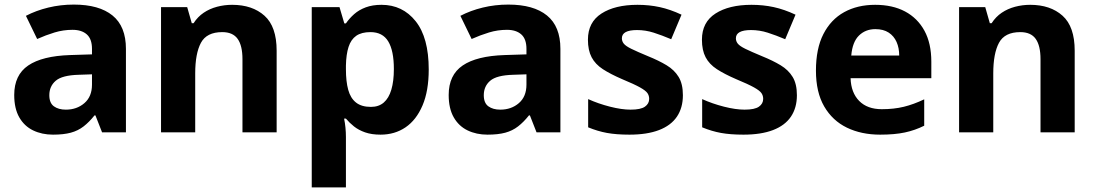

<svg xmlns="http://www.w3.org/2000/svg" viewBox="-20 -577 4780 837"><path d="M302 -557Q412 -557 470.5 -509.5Q529 -462 529 -364V0H425L396 -74H392Q369 -45 344.5 -26Q320 -7 288.5 1.5Q257 10 211 10Q163 10 124.5 -8.5Q86 -27 64 -65.5Q42 -104 42 -163Q42 -250 103 -291.5Q164 -333 286 -337L381 -340V-364Q381 -407 358.5 -427Q336 -447 296 -447Q256 -447 218 -435.5Q180 -424 142 -407L93 -508Q137 -531 190.5 -544Q244 -557 302 -557ZM323 -251Q251 -249 223 -225Q195 -201 195 -162Q195 -128 215 -113.5Q235 -99 267 -99Q315 -99 348 -127.5Q381 -156 381 -208V-253Z M992 -556Q1080 -556 1133 -508.5Q1186 -461 1186 -356V0H1037V-319Q1037 -378 1016 -407.5Q995 -437 949 -437Q881 -437 856 -390.5Q831 -344 831 -257V0H682V-546H796L816 -476H824Q842 -504 868 -521.5Q894 -539 926 -547.5Q958 -556 992 -556Z M1643 -556Q1735 -556 1792 -484.5Q1849 -413 1849 -274Q1849 -181 1822 -117.5Q1795 -54 1748 -22Q1701 10 1639 10Q1600 10 1571.5 0Q1543 -10 1523 -26Q1503 -42 1488 -60H1480Q1484 -41 1486 -20.5Q1488 0 1488 20V240H1339V-546H1460L1481 -475H1488Q1503 -497 1524 -515.5Q1545 -534 1574.5 -545Q1604 -556 1643 -556ZM1595 -437Q1556 -437 1533 -421Q1510 -405 1499.5 -372.5Q1489 -340 1488 -291V-275Q1488 -222 1498 -185.5Q1508 -149 1532 -130Q1556 -111 1597 -111Q1631 -111 1653 -130Q1675 -149 1686 -186Q1697 -223 1697 -276Q1697 -356 1672.5 -396.5Q1648 -437 1595 -437Z M2196 -557Q2306 -557 2364.5 -509.5Q2423 -462 2423 -364V0H2319L2290 -74H2286Q2263 -45 2238.5 -26Q2214 -7 2182.5 1.5Q2151 10 2105 10Q2057 10 2018.5 -8.5Q1980 -27 1958 -65.5Q1936 -104 1936 -163Q1936 -250 1997 -291.5Q2058 -333 2180 -337L2275 -340V-364Q2275 -407 2252.5 -427Q2230 -447 2190 -447Q2150 -447 2112 -435.5Q2074 -424 2036 -407L1987 -508Q2031 -531 2084.5 -544Q2138 -557 2196 -557ZM2217 -251Q2145 -249 2117 -225Q2089 -201 2089 -162Q2089 -128 2109 -113.5Q2129 -99 2161 -99Q2209 -99 2242 -127.5Q2275 -156 2275 -208V-253Z M2957 -162Q2957 -107 2931 -68.5Q2905 -30 2853 -10Q2801 10 2724 10Q2667 10 2626 2.5Q2585 -5 2544 -22V-145Q2588 -125 2639 -112Q2690 -99 2729 -99Q2773 -99 2791.5 -112Q2810 -125 2810 -146Q2810 -160 2802.5 -171Q2795 -182 2770 -196Q2745 -210 2692 -232Q2641 -254 2608 -275.5Q2575 -297 2559 -327.5Q2543 -358 2543 -404Q2543 -480 2602 -518Q2661 -556 2759 -556Q2810 -556 2856 -546Q2902 -536 2951 -513L2906 -406Q2866 -423 2830 -434.5Q2794 -446 2757 -446Q2724 -446 2707.5 -437Q2691 -428 2691 -410Q2691 -397 2699.5 -386.5Q2708 -376 2732.5 -364Q2757 -352 2805 -332Q2852 -313 2886 -292.5Q2920 -272 2938.5 -241.5Q2957 -211 2957 -162Z M3454 -162Q3454 -107 3428 -68.5Q3402 -30 3350 -10Q3298 10 3221 10Q3164 10 3123 2.5Q3082 -5 3041 -22V-145Q3085 -125 3136 -112Q3187 -99 3226 -99Q3270 -99 3288.5 -112Q3307 -125 3307 -146Q3307 -160 3299.5 -171Q3292 -182 3267 -196Q3242 -210 3189 -232Q3138 -254 3105 -275.5Q3072 -297 3056 -327.5Q3040 -358 3040 -404Q3040 -480 3099 -518Q3158 -556 3256 -556Q3307 -556 3353 -546Q3399 -536 3448 -513L3403 -406Q3363 -423 3327 -434.5Q3291 -446 3254 -446Q3221 -446 3204.5 -437Q3188 -428 3188 -410Q3188 -397 3196.5 -386.5Q3205 -376 3229.5 -364Q3254 -352 3302 -332Q3349 -313 3383 -292.5Q3417 -272 3435.5 -241.5Q3454 -211 3454 -162Z M3795 -556Q3871 -556 3925.5 -527Q3980 -498 4010 -443Q4040 -388 4040 -308V-236H3688Q3690 -173 3725.5 -137Q3761 -101 3824 -101Q3877 -101 3920 -111.5Q3963 -122 4009 -144V-29Q3969 -9 3924.5 0.5Q3880 10 3817 10Q3735 10 3672 -20.5Q3609 -51 3573 -113Q3537 -175 3537 -269Q3537 -365 3569.5 -428.5Q3602 -492 3660 -524Q3718 -556 3795 -556ZM3796 -450Q3753 -450 3724.5 -422Q3696 -394 3691 -335H3900Q3900 -368 3888.5 -394Q3877 -420 3854 -435Q3831 -450 3796 -450Z M4471 -556Q4559 -556 4612 -508.5Q4665 -461 4665 -356V0H4516V-319Q4516 -378 4495 -407.5Q4474 -437 4428 -437Q4360 -437 4335 -390.5Q4310 -344 4310 -257V0H4161V-546H4275L4295 -476H4303Q4321 -504 4347 -521.5Q4373 -539 4405 -547.5Q4437 -556 4471 -556Z"/></svg>

Font: Noto Sans Hebrew
Style: Bold
Weight: 700
Designer: Monotype Design Team
Foundry: Monotype Imaging Inc.
Version: Version 2.003